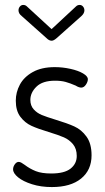

<svg xmlns="http://www.w3.org/2000/svg" viewBox="-20 -751 425 778"><path d="M303 -731Q310.8 -731 316.4 -724.5Q322 -718 322 -709Q322 -697 310 -686L209 -596Q197.3 -586 189.5 -586Q178.8 -586 169 -596L68 -686Q55 -696 55 -709Q55 -718 60.6 -724.5Q66.2 -731 74 -731Q83 -731 89 -725L189 -633L288 -725Q294 -731 303 -731ZM291 -119Q291 -148 276 -166.4Q261 -184.7 239 -194.4Q217 -204 177.5 -216Q134 -229 107.4 -241.2Q80.8 -253.4 62.4 -277.9Q44 -302.3 44 -343Q44 -377.1 60.5 -408Q77 -439 112.7 -459Q148.4 -479 202 -479Q233.7 -479 265.3 -472Q297 -465 316.5 -453.5Q336 -442 336 -430Q336 -419.5 328 -407.8Q320 -396 309 -396Q305 -396 299 -398Q293 -400 287 -404Q264 -414 246 -419Q228 -424 203 -424Q152.5 -424 127.8 -399.9Q103 -375.7 103 -346.2Q103 -323 116.5 -308Q130 -293 149.5 -285Q169 -277 205 -266Q252 -251.9 281.1 -238.7Q310.2 -225.6 330.6 -197.3Q351 -169 351 -121.7Q351 -62 308.7 -27.5Q266.4 7 190 7Q146 7 109.9 -4.4Q73.8 -15.8 53.4 -32.4Q33 -49 33 -65Q33 -75.4 40 -85.2Q47 -95 55.9 -95Q61 -95 67 -91.5Q73 -88 80 -83Q101 -67 125 -57.5Q149 -48 187.9 -48Q241 -48 266 -67.8Q291 -87.6 291 -119Z"/></svg>

Font: Dosis
Style: Regular
Weight: 400
Designer: Edgar Tolentino, Pablo Impallari, Igino Marini
Foundry: Edgar Tolentino, Pablo Impallari, Igino Marini
Version: Version 1.007;Glyphs 3.1.1 (3134)